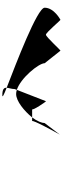

<svg xmlns="http://www.w3.org/2000/svg" viewBox="533 -1111 537 1643"><g transform="rotate(90 801.5 -289.5)"><path d="M46 -403C46 -340 527 -157 731 -78C732 -97 742 -120 742 -146L749 -165C648 -197 521 -353 521 -403L414 -538C414 -546 296 -414 277 -414C258 -414 149 -546 149 -538C149 -538 46 -484 46 -403ZM731 -78C730 -56 741 -41 796 -41C819 -41 790 -55 731 -78ZM749 -165C761 -161 774 -159 784 -159C846 -159 930 -229 985 -296H914C931 -296 846 -422 846 -414ZM985 -296H1017C1001 -296 1112 -499 1132 -533L1033 -403C1033 -381 1018 -339 985 -296ZM1132 -533 1135 -538C1135 -538 1134 -537 1132 -533Z"/></g></svg>

Font: Ampere
Style: SCUltExt
Weight: 400
Version: Version 1